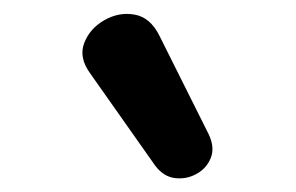

<svg xmlns="http://www.w3.org/2000/svg" viewBox="-20 -799 426 276"><path d="M203 -561 110 -693Q93 -716 101 -737Q109 -758 130 -770Q151 -782 173.5 -778Q196 -774 209 -748L280 -606Q289 -587 283 -572Q277 -557 262.5 -549Q248 -541 231.5 -543Q215 -545 203 -561Z"/></svg>

Font: Chiron GoRound TC
Style: Bold
Weight: 700
Designer: Ryoko NISHIZUKA 西塚涼子 (kana, bopomofo & ideographs); Paul D. Hunt (Latin, Greek & Cyrillic); Sandoll Communications 산돌커뮤니
Foundry: Adobe
Version: Version 1.000;hotconv 1.1.1;makeotfexe 2.6.0